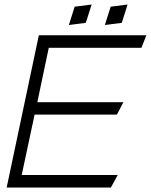

<svg xmlns="http://www.w3.org/2000/svg" viewBox="-20 -839 675 859"><path d="M390.1 -818.8 314 -809.1 288.1 -727.1 363.8 -736.8ZM550.8 -818.8 475.1 -809.1 449.2 -727.1 524.9 -736.8ZM77.1 -56.2 134.8 -326.2H502.9L532.2 -381.8H147L198.2 -625H612.8L634.8 -681.2H153.8L9.8 0H476.1L506.8 -56.2Z"/></svg>

Font: Comic Neue Angular
Style: Italic
Weight: 400
Italic angle: -12°
Designer: Craig Rozynski
Foundry: Craig Rozynski
Version: Version 2.003